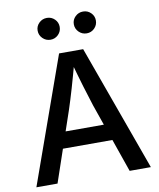

<svg xmlns="http://www.w3.org/2000/svg" viewBox="-99 -1015 903 1092"><g transform="rotate(-10 352.0 -469.0)"><path d="M21.5 0 280.8 -727.5H419.9L682.6 0H560.1L419.9 -402.8Q403.3 -453.6 383.3 -520.3Q363.3 -586.9 337.4 -680.7H361.8Q336.4 -586.4 316.7 -519Q296.9 -451.7 280.8 -402.8L143.6 0ZM164.1 -189.9V-284.2H540V-189.9ZM456.1 -812.5Q429.7 -812.5 410.9 -831.1Q392.1 -849.6 392.1 -876Q392.1 -901.9 410.9 -920.2Q429.7 -938.5 456.1 -938.5Q482.4 -938.5 501 -920.2Q519.5 -901.9 519.5 -876Q519.5 -849.6 501 -831.1Q482.4 -812.5 456.1 -812.5ZM247.1 -812.5Q220.7 -812.5 201.9 -831.1Q183.1 -849.6 183.1 -876Q183.1 -901.9 201.9 -920.2Q220.7 -938.5 247.1 -938.5Q273.4 -938.5 292 -920.2Q310.5 -901.9 310.5 -876Q310.5 -849.6 292 -831.1Q273.4 -812.5 247.1 -812.5Z"/></g></svg>

Font: V-Inter
Style: Medium-500
Weight: 500
Designer: Rasmus Andersson
Foundry: rsms
Version: Version 4.000;git-4146feb